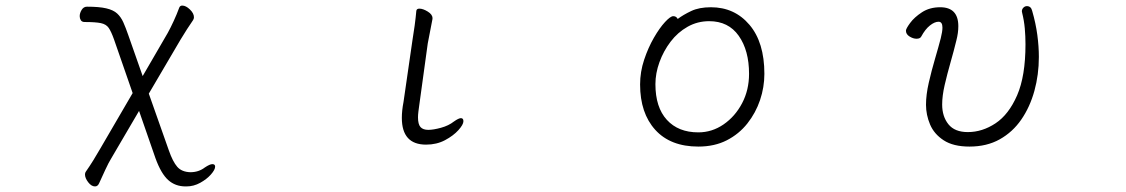

<svg xmlns="http://www.w3.org/2000/svg" viewBox="-20 -510 4040 689"><path d="M646 159H649Q675 159 698.5 146Q722 133 737 116Q752 99 752 88Q752 79 742 79Q733 79 715 91Q693 108 663 108Q632 107 616 88.5Q600 70 586 30L514 -174L628 -368Q638 -385 651 -405Q664 -425 673 -438Q676 -443 676 -448Q676 -462 661.5 -476Q647 -490 634 -490Q626 -490 623 -482Q615 -460 603.5 -435Q592 -410 582 -392L492 -237L440 -385Q431 -411 422.5 -430Q414 -449 400.5 -461.5Q387 -474 361.5 -480Q336 -486 292 -486Q280 -486 273 -474.5Q266 -463 266 -452Q266 -444 270 -437.5Q274 -431 284 -431Q323 -431 342 -427Q361 -423 370 -410Q379 -397 389 -369L456 -176L340 23Q328 44 315 65Q302 86 288 106Q285 110 285 116Q285 129 296.5 144Q308 159 321 159Q331 159 336 147Q346 125 358 99Q370 73 380 57L479 -112L538 58Q558 113 583.5 136Q609 159 646 159Z M1460 -365 1428 -144Q1422 -113 1422 -87Q1422 9 1509 9Q1547 9 1577 -7Q1607 -23 1625 -43Q1643 -63 1643 -75Q1643 -86 1634 -86Q1626 -86 1609 -74Q1590 -59 1562.5 -51.5Q1535 -44 1517 -44Q1498 -44 1489 -54Q1480 -64 1480 -89Q1480 -98 1481.5 -110Q1483 -122 1485 -136L1515 -354L1532 -442V-445Q1532 -458 1515 -468.5Q1498 -479 1485 -479Q1475 -479 1474 -471Q1472 -448 1468 -418Q1464 -388 1460 -365Z M2412 -442Q2407 -452 2396 -452Q2386 -452 2366.5 -431Q2347 -410 2326.5 -374.5Q2306 -339 2291.5 -295.5Q2277 -252 2277 -207Q2277 -104 2331.5 -44Q2386 16 2486 16Q2544 16 2588 -6.5Q2632 -29 2662 -67Q2692 -105 2707.5 -151Q2723 -197 2723 -245Q2723 -358 2669.5 -421Q2616 -484 2531 -484Q2489 -484 2460.5 -470.5Q2432 -457 2412 -442ZM2486 -35Q2414 -35 2373 -80Q2332 -125 2332 -208Q2332 -247 2346.5 -287Q2361 -327 2386.5 -360.5Q2412 -394 2447.5 -414Q2483 -434 2525 -434Q2594 -434 2631 -381.5Q2668 -329 2668 -245Q2668 -187 2643 -139.5Q2618 -92 2576.5 -63.5Q2535 -35 2486 -35Z M3459 16Q3521 16 3567.5 -10Q3614 -36 3645 -81Q3676 -126 3692 -184Q3708 -242 3708 -306Q3708 -343 3702.5 -384.5Q3697 -426 3684 -471Q3680 -488 3665 -488Q3658 -488 3652.5 -482.5Q3647 -477 3647 -469Q3647 -468 3647.5 -467Q3648 -466 3648 -464Q3655 -436 3657.5 -408Q3660 -380 3660 -351Q3660 -237 3630 -168Q3600 -99 3552.5 -67.5Q3505 -36 3453 -36Q3406 -36 3383.5 -64Q3361 -92 3361 -135Q3361 -166 3370 -205Q3379 -244 3391 -286Q3403 -328 3412 -365Q3419 -392 3419 -416Q3419 -484 3354 -484Q3316 -484 3288.5 -466Q3261 -448 3246 -427.5Q3231 -407 3231 -400Q3231 -387 3244 -379Q3257 -371 3269 -371Q3282 -371 3286 -379Q3300 -405 3317 -418.5Q3334 -432 3348 -432Q3362 -432 3362 -411Q3362 -397 3356 -373Q3348 -342 3335.5 -299.5Q3323 -257 3313 -213.5Q3303 -170 3303 -134Q3303 -98 3317.5 -63.5Q3332 -29 3366.5 -6.5Q3401 16 3459 16Z"/></svg>

Font: Klee One
Style: Regular
Weight: 400
Designer: Fontworks Inc.
Foundry: Fontworks Inc.
Version: Version 1.100